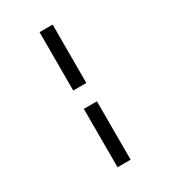

<svg xmlns="http://www.w3.org/2000/svg" viewBox="-236 -916 1092 1232"><g transform="rotate(-30 310.0 -300.5)"><path d="M261.5 -368.5V-801H358.5V-368.5ZM261.5 200V-232.5H358.5V200Z"/></g></svg>

Font: Monaspace Neon Var ExtraLight
Style: Regular
Weight: 200
Designer: Riley Cran and the Lettermatic Team
Version: Version 1.200 (Monaspace Neon Var)